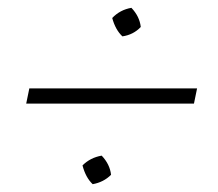

<svg xmlns="http://www.w3.org/2000/svg" viewBox="-20 -526 558 491"><path d="M293 -433Q275 -450 267 -480Q287 -501 316 -506Q337 -484 340 -457Q321 -437 293 -433ZM47 -261 55 -300H484L476 -261ZM217 -55Q199 -72 191 -103Q211 -123 240 -128Q261 -106 264 -79Q245 -60 217 -55Z"/></svg>

Font: Piazzolla SC ExtraLight
Style: Italic
Weight: 200
Italic angle: -11.3°
Designer: Juan Pablo del Peral
Foundry: Huerta Tipografica
Version: Version 1.330